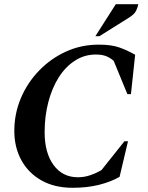

<svg xmlns="http://www.w3.org/2000/svg" viewBox="-20 -882 705 912"><path d="M325 10Q239 10 177 -25Q115 -60 81.5 -121Q48 -182 48 -260Q48 -342 79 -415.5Q110 -489 165.5 -546.5Q221 -604 293.5 -637Q366 -670 449 -670Q508 -670 545.5 -657Q583 -644 622 -622L602 -435H585L520 -593Q503 -608 483.5 -615.5Q464 -623 435 -623Q381 -623 336 -594Q291 -565 259 -514.5Q227 -464 209.5 -397Q192 -330 192 -254Q192 -156 234.5 -98Q277 -40 350 -40Q380 -40 408 -49.5Q436 -59 462 -74L571 -211H588L548 -42Q506 -18 450 -4Q394 10 325 10ZM433 -710 530 -862H637Q634 -847 626.5 -831Q619 -815 594 -799L452 -710Z"/></svg>

Font: Spectral SC
Style: Bold Italic
Weight: 700
Italic angle: -10°
Designer: Jean-Baptiste Levee
Foundry: Production Type
Version: Version 2.001